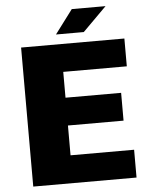

<svg xmlns="http://www.w3.org/2000/svg" viewBox="-58 -917 727 963"><g transform="rotate(-5 305.0 -435.0)"><path d="M590 -560H270V-430H550V-290H270V-140H590V0H70V-700H590ZM250 -750 340 -870H510L390 -750Z"/></g></svg>

Font: Fivo Sans Modern Heavy
Style: Regular
Weight: 900
Designer: Alexander Slobzheninov
Foundry: Alexander Slobzheninov
Version: 1.0